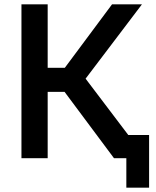

<svg xmlns="http://www.w3.org/2000/svg" viewBox="-20 -730 721 886"><path d="M563 136V0H506L278 -306H200V0H79V-710H200V-417H279L497 -710H635L375 -367L572 -107H668V136Z"/></svg>

Font: Rising Sun SemiBold
Style: Regular
Weight: 600
Designer: Matt McInerney, Pablo Impallari, Rodrigo Fuenzalida (Raleway font), Stephen Hutchings (Greek), Cristiano Sobral (main ch
Foundry: The Rising Sun Project Authors
Version: Version 4.327; ttfautohint (v1.8.4.7-5d5b-dirty)